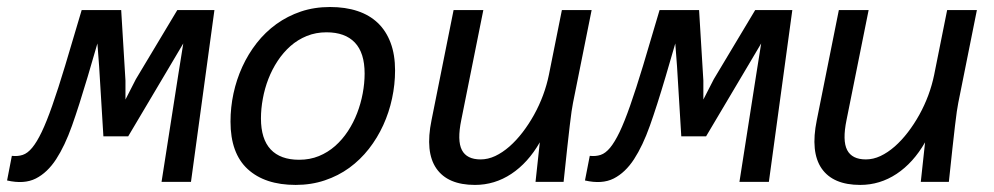

<svg xmlns="http://www.w3.org/2000/svg" viewBox="-69 -519 2838 548"><path d="M476.1 0H392.1L439.9 -306.2L454.1 -395L420.9 -338.9L296.9 -129.9H226.1L213.9 -330.1L209 -395L181.2 -299.8Q156.7 -217.3 136.5 -160.2Q116.2 -103 91.3 -64.7Q66.4 -26.4 33.2 -9.5Q0 7.3 -48.8 -3.9L-35.2 -74.2Q-18.1 -72.3 -4.2 -76.9Q9.8 -81.5 22.9 -97.4Q36.1 -113.3 50 -142.3Q64 -171.4 80.3 -218Q96.7 -264.6 116.9 -331.5Q137.2 -398.4 164.1 -490.2H276.9L289.1 -289.1V-234.9L318.8 -293L437 -490.2H543Z M774.9 8.8Q687 8.8 637.9 -36.4Q588.9 -81.5 588.9 -171.9Q588.9 -212.4 597.4 -252.2Q606 -292 622.6 -328.4Q639.2 -364.7 663.6 -396Q688 -427.2 719.7 -450.2Q751.5 -473.1 789.8 -486.1Q828.1 -499 873 -499Q917 -499 951.4 -487.5Q985.8 -476.1 1009.5 -453.4Q1033.2 -430.7 1045.9 -396.7Q1058.6 -362.8 1058.6 -317.9Q1058.6 -277.8 1050 -238Q1041.5 -198.2 1024.9 -161.9Q1008.3 -125.5 983.9 -94.2Q959.5 -63 928 -40Q896.5 -17.1 857.9 -4.2Q819.3 8.8 774.9 8.8ZM971.7 -309.1Q971.7 -368.2 943.8 -397.5Q916 -426.8 862.8 -426.8Q832.5 -426.8 806.6 -416.3Q780.8 -405.8 760 -387.5Q739.3 -369.1 723.4 -345Q707.5 -320.8 697 -293.7Q686.5 -266.6 681.2 -237.5Q675.8 -208.5 675.8 -181.2Q675.8 -122.1 703.6 -92.5Q731.4 -63 784.7 -63Q815.4 -63 841.1 -73.5Q866.7 -84 887.5 -102.3Q908.2 -120.6 924.1 -144.8Q939.9 -168.9 950.4 -196.3Q960.9 -223.6 966.3 -252.7Q971.7 -281.7 971.7 -309.1Z M1566.4 -225.1Q1564.5 -215.8 1562.3 -200.7Q1560.1 -185.5 1557.1 -159.9Q1554.2 -134.3 1549.8 -95.5Q1545.4 -56.6 1539.6 0H1459.5L1471.7 -112.8Q1438 -54.2 1390.4 -22.7Q1342.8 8.8 1286.6 8.8Q1209 8.8 1176.5 -38.1Q1144 -85 1162.6 -175.8L1225.6 -490.2H1310.5L1247.6 -176.8Q1235.4 -117.7 1249.3 -90.8Q1263.2 -64 1302.7 -64Q1323.7 -64 1344.5 -73.7Q1365.2 -83.5 1385 -100.8Q1404.8 -118.2 1422.6 -141.4Q1440.4 -164.6 1455.3 -191.4Q1470.2 -218.3 1481 -247.3Q1491.7 -276.4 1497.6 -305.2L1534.7 -490.2H1619.6Z M2125.5 0H2041.5L2089.4 -306.2L2103.5 -395L2070.3 -338.9L1946.3 -129.9H1875.5L1863.3 -330.1L1858.4 -395L1830.6 -299.8Q1806.2 -217.3 1785.9 -160.2Q1765.6 -103 1740.7 -64.7Q1715.8 -26.4 1682.6 -9.5Q1649.4 7.3 1600.6 -3.9L1614.3 -74.2Q1631.3 -72.3 1645.3 -76.9Q1659.2 -81.5 1672.4 -97.4Q1685.5 -113.3 1699.5 -142.3Q1713.4 -171.4 1729.7 -218Q1746.1 -264.6 1766.4 -331.5Q1786.6 -398.4 1813.5 -490.2H1926.3L1938.5 -289.1V-234.9L1968.3 -293L2086.4 -490.2H2192.4Z M2666 -225.1Q2664.1 -215.8 2661.9 -200.7Q2659.7 -185.5 2656.7 -159.9Q2653.8 -134.3 2649.4 -95.5Q2645 -56.6 2639.2 0H2559.1L2571.3 -112.8Q2537.6 -54.2 2490 -22.7Q2442.4 8.8 2386.2 8.8Q2308.6 8.8 2276.1 -38.1Q2243.7 -85 2262.2 -175.8L2325.2 -490.2H2410.2L2347.2 -176.8Q2335 -117.7 2348.9 -90.8Q2362.8 -64 2402.3 -64Q2423.3 -64 2444.1 -73.7Q2464.8 -83.5 2484.6 -100.8Q2504.4 -118.2 2522.2 -141.4Q2540 -164.6 2554.9 -191.4Q2569.8 -218.3 2580.6 -247.3Q2591.3 -276.4 2597.2 -305.2L2634.3 -490.2H2719.2Z"/></svg>

Font: Code New Roman
Style: Italic
Weight: 400
Italic angle: -11°
Monospace: yes
Designer: Sam Radian
Foundry: Code New Roman
Version: Version 1.508 October 19, 2014